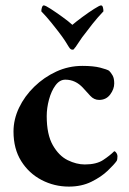

<svg xmlns="http://www.w3.org/2000/svg" viewBox="-20 -682 476 711"><path d="M248 -590Q262 -602 285 -619Q308 -636 328.5 -649Q349 -662 354 -662Q359 -662 361 -655Q363 -648 363 -640Q358 -635 342 -617Q326 -599 296 -559Q283 -543 275.5 -531Q268 -519 260 -508Q256 -504 254.5 -501Q253 -498 248 -498Q241 -498 235 -508Q229 -518 221 -530.5Q213 -543 197 -564Q166 -604 152 -619.5Q138 -635 133 -640Q133 -648 135.5 -655Q138 -662 142 -662Q148 -662 168 -649Q188 -636 211.5 -619Q235 -602 248 -590ZM403 -373Q403 -352 388 -332Q373 -312 347 -312Q328 -312 314 -327.5Q300 -343 288 -356Q260 -387 222 -387Q201 -387 185.5 -366Q170 -345 161.5 -313.5Q153 -282 153 -252Q153 -184 175.5 -144.5Q198 -105 230.5 -89Q263 -73 294 -73Q337 -73 362 -89.5Q387 -106 403 -122Q408 -121 411.5 -115Q415 -109 415 -104Q415 -91 412 -86Q403 -73 379 -50Q355 -27 318.5 -9Q282 9 235 9Q181 9 134 -15.5Q87 -40 58.5 -85.5Q30 -131 30 -195Q30 -240 50.5 -283Q71 -326 107 -361Q143 -396 188.5 -417Q234 -438 285 -438Q326 -438 351 -431.5Q376 -425 384 -420Q391 -413 397 -402.5Q403 -392 403 -373Z"/></svg>

Font: Amiri
Style: Bold
Weight: 700
Designer: Khaled Hosny
Version: Version 0.113